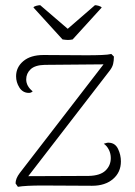

<svg xmlns="http://www.w3.org/2000/svg" viewBox="-20 -715 519 740"><path d="M446 -93Q446 -51 415.5 -25Q385 1 335 1L145 0Q78 0 49 5L40 -8Q40 -27 56 -48L379 -467L152 -465Q115 -464 98 -448Q81 -432 81 -409Q81 -383 106 -363Q99 -356 89 -357Q67 -358 54.5 -378Q42 -398 42 -421Q42 -456 70 -479.5Q98 -503 148 -503L314 -502Q347 -502 372 -503Q397 -504 409 -507L419 -497Q419 -481 416 -468.5Q413 -456 403 -443L89 -36L322 -37Q366 -38 386.5 -57.5Q407 -77 407 -106Q407 -123 399.5 -138Q392 -153 380 -161Q394 -166 400 -165Q424 -164 435 -141Q446 -118 446 -93ZM241 -604 346 -695Q352 -695 360.5 -692.5Q369 -690 372 -686L260 -563Q250 -561 242 -561Q235 -561 221 -563L109 -686Q110 -690 119.5 -692.5Q129 -695 135 -695Z"/></svg>

Font: Arima Madurai ExtraLight
Style: Regular
Weight: 275
Designer: Joana Correia and Natanael Gama
Foundry: NDISCOVER
Version: Version 1.019